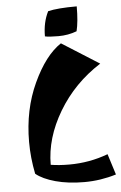

<svg xmlns="http://www.w3.org/2000/svg" viewBox="-60 -925 622 991"><g transform="rotate(-5 251.0 -429.5)"><path d="M267 -73Q372 -73 468 -109L502 -1Q421 24 337 24Q253 24 187.5 6Q122 -12 87 -41Q70 -125 70 -207Q70 -374 133 -510Q196 -646 278 -700L471 -578Q333 -490 252 -354Q171 -218 171 -80Q214 -73 267 -73ZM376 -883Q376 -803 364 -755Q319 -738 269 -738Q219 -738 199 -743Q199 -816 227 -871Q276 -883 376 -883Z"/></g></svg>

Font: Joti One
Style: Regular
Weight: 400
Designer: Eduardo Rodriguez Tunni
Foundry: Eduardo Rodriguez Tunni
Version: Version 1.001